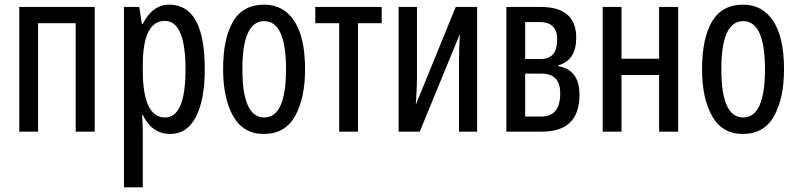

<svg xmlns="http://www.w3.org/2000/svg" viewBox="-20 -567 3437 827"><path d="M388 -537V0H306V-467H144V0H63V-537Z M690 -477Q779 -477 779 -268Q779 -61 691 -61Q595 -61 595 -265V-285Q595 -477 690 -477ZM709 -547Q637 -547 595 -464H591L580 -537H514V240H595V0Q595 -30 592 -72H595Q634 10 714 10Q785 10 823.5 -63Q862 -136 862 -269Q862 -547 709 -547Z M1294 -269Q1294 -406 1247.5 -476.5Q1201 -547 1118 -547Q1027 -547 984 -474.5Q941 -402 941 -269Q941 -143 984.5 -66.5Q1028 10 1116 10Q1208 10 1251 -67Q1294 -144 1294 -269ZM1024 -269Q1024 -476 1118 -476Q1212 -476 1212 -269Q1212 -61 1118 -61Q1024 -61 1024 -269Z M1624 -467H1522V0H1441V-467H1338V-537H1624Z M1776 -537H1697V0H1788L1961 -421Q1959 -389 1958 -356.5Q1957 -324 1957 -293V0H2035V-537H1943L1771 -116Q1773 -150 1774.5 -178.5Q1776 -207 1776 -237Z M2462 -405Q2462 -537 2309 -537H2161V0H2315Q2476 0 2476 -159Q2476 -266 2385 -282V-286Q2462 -307 2462 -405ZM2380 -398Q2380 -313 2311 -313H2242V-472H2304Q2380 -472 2380 -398ZM2393 -165Q2393 -65 2312 -65H2242V-250H2313Q2393 -250 2393 -165Z M2657 -537V-314H2819V-537H2901V0H2819V-244H2657V0H2576V-537Z M3357 -269Q3357 -406 3310.5 -476.5Q3264 -547 3181 -547Q3090 -547 3047 -474.5Q3004 -402 3004 -269Q3004 -143 3047.5 -66.5Q3091 10 3179 10Q3271 10 3314 -67Q3357 -144 3357 -269ZM3087 -269Q3087 -476 3181 -476Q3275 -476 3275 -269Q3275 -61 3181 -61Q3087 -61 3087 -269Z"/></svg>

Font: Noto Sans Display Condensed
Style: Regular
Weight: 400
Width: 3
Designer: Monotype Design Team
Foundry: Monotype Imaging Inc.
Version: Version 1.900